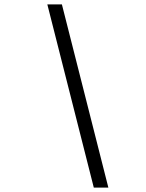

<svg xmlns="http://www.w3.org/2000/svg" viewBox="-20 -750 660 870"><path d="M405 100H471L260.5 -730H194.5Z"/></svg>

Font: Monaspace Krypton ExtraLight
Style: Italic
Weight: 200
Italic angle: -11°
Designer: Riley Cran & the Lettermatic Team
Foundry: Lettermatic
Version: Version 1.101 (Monaspace Krypton)